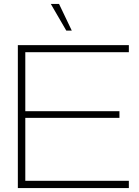

<svg xmlns="http://www.w3.org/2000/svg" viewBox="-20 -959 709 979"><path d="M318 -803 239 -939H281L346 -803ZM71 0V-729H637V-693H109V-392H589V-358H109V-37H637V0Z"/></svg>

Font: Mona Sans Expanded ExtraLight
Style: Regular
Weight: 200
Width: 7
Designer: Deni Anggara
Foundry: GitHub
Version: Version 1.001;gftools[0.9.33]